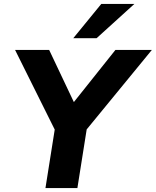

<svg xmlns="http://www.w3.org/2000/svg" viewBox="-20 -960 795 980"><path d="M212 0 270 -366 281 -255 57 -705H231L357 -439L569 -705H755L386 -255L433 -366L375 0ZM354 -765 497 -940H666L473 -765Z"/></svg>

Font: Nunito Sans 7pt ExtraBold
Style: Italic
Weight: 800
Italic angle: -9°
Designer: Vernon Adams
Foundry: Vernon Adams
Version: Version 3.101;gftools[0.9.27]